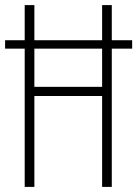

<svg xmlns="http://www.w3.org/2000/svg" viewBox="-20 -734 539 754"><path d="M77 0V-543H0V-576H77V-714H115V-576H381V-714H419V-576H499V-543H419V0H381V-357H115V0ZM115 -393H381V-543H115Z"/></svg>

Font: Noto Sans Khmer UI ExtraCondensed ExtraLight
Style: Regular
Weight: 200
Width: 2
Designer: Danh Hong and the Monotype Design Team
Foundry: Monotype Imaging Inc.
Version: Version 2.002; ttfautohint (v1.8.4.7-5d5b)